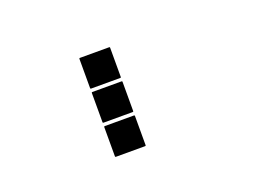

<svg xmlns="http://www.w3.org/2000/svg" viewBox="-57 -814 714 529"><g transform="rotate(-20 300.0 -550.0)"><path d="M207 -695H293Q295 -695 295 -693V-607Q295 -605 293 -605H207Q205 -605 205 -607V-693Q205 -695 207 -695ZM207 -595H293Q295 -595 295 -593V-507Q295 -505 293 -505H207Q205 -505 205 -507V-593Q205 -595 207 -595ZM207 -495H293Q295 -495 295 -493V-407Q295 -405 293 -405H207Q205 -405 205 -407V-493Q205 -495 207 -495Z"/></g></svg>

Font: Pixel Panel Black
Style: Regular
Weight: 900
Monospace: yes
Designer: Óliver Lalan
Foundry: Óliver Lalan
Version: Version 1.000; ttfautohint (v1.8.4.7-5d5b-dirty);gftools[0.9